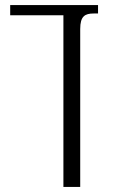

<svg xmlns="http://www.w3.org/2000/svg" viewBox="-20 -734 446 754"><path d="M365 -714H20V-674H229V0H295V-620C295 -671 314 -681 348 -681H365Z"/></svg>

Font: Noto Serif Georgian SemiCondensed Light
Style: Regular
Weight: 300
Width: 4
Designer: Monotype Design Team, Akaki Razmadze
Foundry: Google LLC
Version: Version 2.003